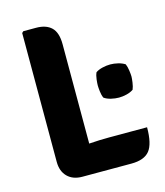

<svg xmlns="http://www.w3.org/2000/svg" viewBox="-105 -770 732 853"><g transform="rotate(-15 261.0 -344.0)"><path d="M502.5 -135Q502.5 -59 477.8 -28Q453 3 393.5 3H168Q125 3 100 -22Q75 -47 75 -90.5V-683L82 -689.5H140.5Q186.5 -689.5 211 -665.8Q235.5 -642 235.5 -588.5V-131.5Q284.5 -135 329 -135ZM339 -371Q339 -380.5 341 -398.5Q343 -416.5 349 -429.5Q361.5 -438 380.2 -442.5Q399 -447 416.5 -447Q433.5 -447 452 -442.5Q470.5 -438 483.5 -429.5Q489 -416.5 491.5 -398.5Q494 -380.5 494 -371Q494 -362 491.5 -343.8Q489 -325.5 483.5 -312.5Q470.5 -303.5 452 -299Q433.5 -294.5 416.5 -294.5Q399 -294.5 380.2 -299Q361.5 -303.5 349 -312.5Q343 -325.5 341 -343.8Q339 -362 339 -371Z"/></g></svg>

Font: Signika SC
Style: Bold
Weight: 700
Designer: Anna Giedryś
Foundry: Anna Giedryś
Version: Version 2.000; ttfautohint (v1.8.3) -l 8 -r 50 -G 200 -x 9 -